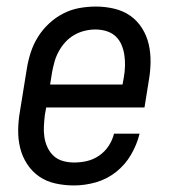

<svg xmlns="http://www.w3.org/2000/svg" viewBox="-20 -558 540 586"><path d="M206 8Q177 8 149.5 2Q122 -4 100 -19Q78 -34 63 -57Q48 -80 41.5 -106.5Q35 -133 35.5 -162Q36 -191 41 -219L62 -349Q66 -374 74 -398.5Q82 -423 96 -445.5Q110 -468 130 -486.5Q150 -505 173.5 -517Q197 -529 222.5 -533.5Q248 -538 273 -538Q301 -538 328.5 -531.5Q356 -525 377.5 -510Q399 -495 413.5 -472Q428 -449 434 -422.5Q440 -396 439.5 -367.5Q439 -339 434 -311L421 -230H121L117 -208Q115 -191 114 -173.5Q113 -156 115.5 -139.5Q118 -123 125 -108Q132 -93 144 -82Q156 -71 172.5 -66.5Q189 -62 206 -62Q226 -62 245.5 -66.5Q265 -71 282.5 -83Q300 -95 311.5 -112.5Q323 -130 328 -150H406Q398 -117 380 -86Q362 -55 334 -33Q306 -11 272.5 -1.5Q239 8 206 8ZM133 -300H354L358 -322Q361 -339 361.5 -356.5Q362 -374 359.5 -390.5Q357 -407 350.5 -422Q344 -437 332.5 -447.5Q321 -458 305 -463Q289 -468 271 -468Q255 -468 238.5 -464Q222 -460 207 -451.5Q192 -443 180 -430Q168 -417 159.5 -401.5Q151 -386 146.5 -370Q142 -354 139 -338Z"/></svg>

Font: Iosevka Curly Slab Oblique
Style: Regular
Weight: 400
Italic angle: -9°
Monospace: yes
Designer: Belleve Invis
Foundry: Belleve Invis
Version: Version 11.1.0; ttfautohint (v1.8.3)